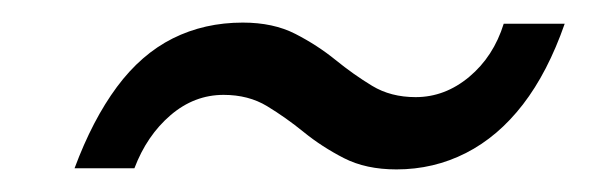

<svg xmlns="http://www.w3.org/2000/svg" viewBox="-20 -406 540 170"><path d="M331 -256Q304 -256 284.5 -266Q265 -276 249 -289Q233 -302 216.5 -312Q200 -322 178 -322Q152 -322 131 -304Q110 -286 99 -257H46Q62 -300 83.5 -329Q105 -358 133 -372Q161 -386 195 -386Q222 -386 241.5 -376Q261 -366 277 -353Q293 -340 309.5 -330Q326 -320 348 -320Q374 -320 395.5 -338Q417 -356 426 -385H480Q465 -342 443 -313.5Q421 -285 392.5 -270.5Q364 -256 331 -256Z"/></svg>

Font: DM Sans 20pt Light
Style: Italic
Weight: 300
Italic angle: -10°
Version: Version 4.004;gftools[0.9.30]